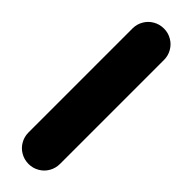

<svg xmlns="http://www.w3.org/2000/svg" viewBox="-166 -431 431 431"><g transform="rotate(45 50.0 -215.0)"><path d="M0 -50.3H100V-380.3H0ZM50.3 -100Q36.3 -100 24.8 -93.3Q13.3 -86.7 6.7 -75.2Q0 -63.7 0 -50.3Q0 -36.3 6.7 -24.8Q13.3 -13.3 24.8 -6.7Q36.3 0 50.3 0Q63.7 0 75.2 -6.7Q86.7 -13.3 93.3 -24.8Q100 -36.3 100 -50.3Q100 -63.7 93.3 -75.2Q86.7 -86.7 75.2 -93.3Q63.7 -100 50.3 -100ZM50.3 -430Q36.3 -430 24.8 -423.3Q13.3 -416.7 6.7 -405.2Q0 -393.7 0 -380.3Q0 -366.3 6.7 -354.8Q13.3 -343.3 24.8 -336.7Q36.3 -330 50.3 -330Q63.7 -330 75.2 -336.7Q86.7 -343.3 93.3 -354.8Q100 -366.3 100 -380.3Q100 -393.7 93.3 -405.2Q86.7 -416.7 75.2 -423.3Q63.7 -430 50.3 -430Z"/></g></svg>

Font: Wavefont Thin
Style: Regular
Weight: 100
Monospace: yes
Version: Version 3.005;gftools[0.9.33]